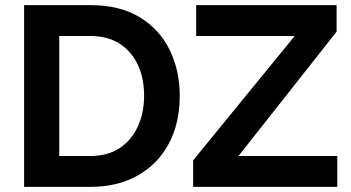

<svg xmlns="http://www.w3.org/2000/svg" viewBox="-20 -730 1372 750"><path d="M74.2 0V-710H332.4Q448.2 -710 526 -662.5Q603.9 -615 643 -534.5Q682.1 -454 682.1 -356Q682.1 -248 639 -168Q595.9 -88 517.3 -44Q438.7 0 332.4 0ZM542.9 -356Q542.9 -424.7 518.1 -477.5Q493.3 -530.2 446.4 -559.8Q399.4 -589.4 332.4 -589.4H211.5V-120.6H332.4Q400.4 -120.6 447.1 -151.4Q493.9 -182.3 518.4 -235.8Q542.9 -289.3 542.9 -356ZM734.5 -103.8 1131.2 -589.4H746.3V-710H1294.8V-606.2L911.6 -120.6H1297.5V0H734.5Z"/></svg>

Font: Raleway Thin
Style: Regular
Weight: 100
Designer: Matt McInerney, Pablo Impallari, Rodrigo Fuenzalida
Foundry: Matt McInerney, Pablo Impallari, Rodrigo Fuenzalida
Version: Version 4.026